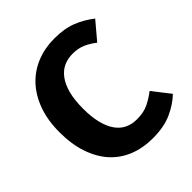

<svg xmlns="http://www.w3.org/2000/svg" viewBox="-198 -845 996 996"><g transform="rotate(-45 300.0 -347.0)"><path d="M500 -538Q471 -561 440 -574.5Q409 -588 369 -588Q333 -588 303.5 -574.5Q274 -561 252 -531.5Q230 -502 218 -456.5Q206 -411 206 -348Q206 -286 217.5 -241Q229 -196 250 -167Q271 -138 300 -124.5Q329 -111 365 -111Q416 -111 451 -128.5Q486 -146 515 -169L590 -73Q552 -36 494.5 -9.5Q437 17 354 17Q282 17 223 -6.5Q164 -30 122 -76Q80 -122 56.5 -190.5Q33 -259 33 -348Q33 -435 57.5 -502.5Q82 -570 125.5 -616.5Q169 -663 228.5 -687Q288 -711 357 -711Q432 -711 484.5 -690Q537 -669 581 -634Z"/></g></svg>

Font: Qzxlaeiskcpccdgjqmyffctclhy
Style: Regular
Weight: 700
Monospace: yes
Designer: Carrois Corporate & Edenspiekermann
Foundry: Carrois Corporate GbR & Edenspiekermann AG
Version: Version 2.001